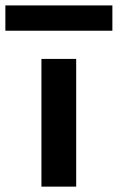

<svg xmlns="http://www.w3.org/2000/svg" viewBox="-84 -695 438 715"><path d="M70.3 -475.6H199.7V0H70.3ZM-64 -674.8H334.5V-580.6H-64Z"/></svg>

Font: Selawik Semibold
Style: Regular
Weight: 600
Designer: Aaron Bell
Foundry: Microsoft Corporation
Version: Version 1.01